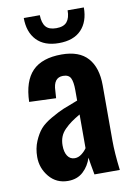

<svg xmlns="http://www.w3.org/2000/svg" viewBox="-89 -844 630 910"><g transform="rotate(-10 226.0 -389.5)"><path d="M234.9 -642.1Q165 -642.1 127.9 -681.2Q90.8 -720.2 90.8 -788.1H168Q168.9 -750.5 184.3 -732.2Q199.7 -713.9 234.9 -713.9Q270.5 -713.9 286.1 -732.7Q301.8 -751.5 301.8 -788.1H379.9Q379.9 -719.7 342.8 -680.9Q305.7 -642.1 234.9 -642.1ZM164.1 8.8Q108.4 8.8 73.7 -32.7Q39.1 -74.2 39.1 -127.9Q39.1 -169.4 53.5 -203.4Q67.9 -237.3 86.2 -258.5Q104.5 -279.8 141.1 -300.8Q177.7 -321.8 201.9 -331.8Q226.1 -341.8 272 -358.9V-409.2Q272 -449.2 262.7 -467.5Q253.4 -485.8 226.1 -485.8Q179.7 -485.8 178.2 -421.9L175.8 -387.2L46.9 -392.1Q49.8 -491.7 96.2 -539.3Q142.6 -586.9 236.8 -586.9Q321.8 -586.9 362.8 -540.5Q403.8 -494.1 403.8 -409.2V-142.1Q403.8 -84.5 414.1 0H292Q280.8 -60.5 277.8 -83Q265.6 -43.9 237.1 -17.6Q208.5 8.8 164.1 8.8ZM213.9 -91.8Q231.4 -91.8 247.1 -103.8Q262.7 -115.7 272 -129.9V-292Q246.1 -276.9 229.7 -265.1Q213.4 -253.4 197.5 -237.5Q181.6 -221.7 174.3 -202.9Q167 -184.1 167 -161.1Q167 -128.9 179.4 -110.4Q191.9 -91.8 213.9 -91.8Z"/></g></svg>

Font: Oswald Medium
Style: Regular
Weight: 500
Designer: Vernon Adams
Foundry: Vernon Adams
Version: Version 4.103